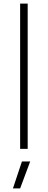

<svg xmlns="http://www.w3.org/2000/svg" viewBox="-20 -828 267 1068"><path d="M102 70H148L92 220H52ZM92 -808H134V0H92Z"/></svg>

Font: Encode Sans Wide
Style: Thin
Weight: 100
Designer: Pablo Impallari, Andres Torresi
Foundry: Pablo Impallari, Andres Torresi
Version: Version 1.000; ttfautohint (v1.00) -l 8 -r 50 -G 200 -x 14 -